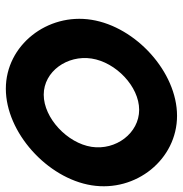

<svg xmlns="http://www.w3.org/2000/svg" viewBox="-4 -626 641 674"><g transform="rotate(90 317.0 -289.5)"><path d="M50 -290C25 -135 139 11 292 11C445 11 606 -134 631 -290C656 -446 540 -590 387 -590C234 -590 75 -446 50 -290ZM186 -290C199 -375 284 -457 366 -457C448 -457 509 -375 496 -290C483 -205 395 -122 313 -122C231 -122 173 -205 186 -290Z"/></g></svg>

Font: Charger Pro
Style: UltraNarObl
Weight: 900
Designer: Jasper
Foundry: Cannot Into Space Fonts
Version: Version 1.09